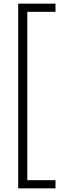

<svg xmlns="http://www.w3.org/2000/svg" viewBox="-20 -819 370 1055"><path d="M285 216H80V-799H285V-754H130V171H285Z"/></svg>

Font: Noto Sans Sinhala SemiCondensed Light
Style: Regular
Weight: 300
Width: 4
Designer: Jelle Bosma - Monotype Design Team
Foundry: Monotype Imaging Inc.
Version: Version 2.006; ttfautohint (v1.8.4.7-5d5b)